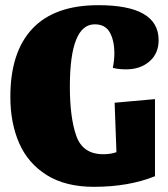

<svg xmlns="http://www.w3.org/2000/svg" viewBox="-20 -700 651 742"><path d="M250 -365Q250 -245 275 -174.5Q300 -104 379 -104Q408 -104 430 -112L423 -303L579 -317V-19Q477 22 343 22Q233 22 160.5 -23.5Q88 -69 54 -147Q20 -225 20 -326Q20 -499 105.5 -589.5Q191 -680 360 -680Q593 -680 593 -545Q593 -493 557.5 -462.5Q522 -432 468 -432Q435 -432 416 -438Q422 -468 422 -493Q422 -543 404.5 -574.5Q387 -606 346 -606Q250 -606 250 -365Z"/></svg>

Font: Sansita ExtraBold
Style: Regular
Weight: 800
Designer: Pablo Cosgaya
Foundry: Omnibus-Type
Version: Version 1.006